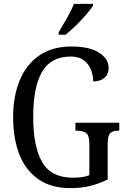

<svg xmlns="http://www.w3.org/2000/svg" viewBox="-20 -965 657 995"><path d="M346 10Q245 10 179 -36Q113 -82 80.5 -164.5Q48 -247 48 -358Q48 -466 82 -548.5Q116 -631 183.5 -677.5Q251 -724 350 -724Q444 -724 493.5 -692Q543 -660 543 -613Q543 -580 521 -561.5Q499 -543 463 -543Q463 -574 451.5 -603.5Q440 -633 414.5 -652.5Q389 -672 347 -672Q244 -672 198 -593Q152 -514 152 -358Q152 -206 198.5 -125Q245 -44 359 -44Q382 -44 404 -47Q426 -50 443 -57V-221Q443 -265 425 -276.5Q407 -288 378 -288H371V-329H598V-288H592Q567 -288 552.5 -276Q538 -264 538 -217V-35Q494 -13 447.5 -1.5Q401 10 346 10ZM284 -798Q305 -833 327.5 -872Q350 -911 363 -945H462V-935Q451 -918 427 -890Q403 -862 374 -833.5Q345 -805 320 -785H284Z"/></svg>

Font: Noto Serif Condensed
Style: Regular
Weight: 400
Width: 3
Designer: Monotype Design Team
Foundry: Monotype Imaging Inc.
Version: Version 2.013; ttfautohint (v1.8.4.7-5d5b)